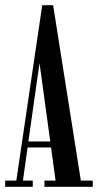

<svg xmlns="http://www.w3.org/2000/svg" viewBox="-20 -721 378 741"><path d="M0 0V-24H43L143 -701H185L292 -24H338V0H151.5V-24H194.5L177 -152H86.5L68.5 -24H106.5V0ZM89.5 -175H174L132.5 -477.5Z"/></svg>

Font: Imbue 50pt Medium
Style: Regular
Weight: 500
Designer: Tyler Finck
Foundry: Etcetera Type Company
Version: Version 1.102; ttfautohint (v1.8.3)